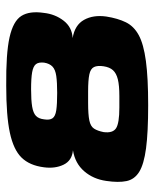

<svg xmlns="http://www.w3.org/2000/svg" viewBox="42 -546 508 633"><g transform="rotate(-90 296.5 -230.0)"><path d="M266 4Q176 4 123.5 -3Q71 -10 46 -25.5Q21 -41 15.5 -67.5Q10 -94 16 -134Q22 -177 48 -207Q74 -237 117 -244Q83 -247 69.5 -275Q56 -303 61 -340Q67 -387 93 -413.5Q119 -440 175 -452Q231 -464 330 -464Q436 -465 489.5 -453Q543 -441 560 -414Q577 -387 570 -340Q566 -303 544.5 -275Q523 -247 487 -245Q530 -238 547 -207.5Q564 -177 558 -134Q552 -96 539 -69.5Q526 -43 496.5 -27Q467 -11 411.5 -3.5Q356 4 266 4ZM258 -91H296Q331 -91 351 -96Q371 -101 381 -112Q391 -123 394 -143Q397 -163 391.5 -174.5Q386 -186 367 -190Q348 -194 311 -194H273Q235 -194 215.5 -190Q196 -186 188.5 -174.5Q181 -163 177 -143Q173 -113 189.5 -102Q206 -91 258 -91ZM306 -296Q341 -296 362 -299Q383 -302 393 -311.5Q403 -321 406 -339Q408 -357 401 -366Q394 -375 374.5 -378.5Q355 -382 318 -382Q282 -382 261 -378.5Q240 -375 230.5 -366Q221 -357 219 -339Q216 -321 222.5 -311.5Q229 -302 249 -299Q269 -296 306 -296Z"/></g></svg>

Font: Genos Thin ExtraBold
Style: Italic
Weight: 800
Italic angle: -8°
Version: Version 1.010